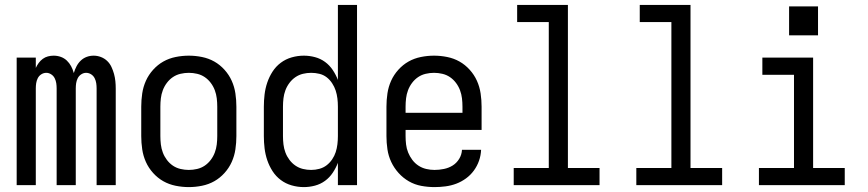

<svg xmlns="http://www.w3.org/2000/svg" viewBox="-20 -755 3540 783"><path d="M48 0V-520H126V-478Q131 -489 138 -498.5Q145 -508 154.5 -515Q164 -522 175.5 -525Q187 -528 199 -528Q214 -528 228 -523Q242 -518 252.5 -508Q263 -498 270 -485Q277 -472 281 -457Q285 -471 292 -484.5Q299 -498 309.5 -508Q320 -518 333.5 -523Q347 -528 362 -528Q377 -528 391.5 -522.5Q406 -517 417 -506.5Q428 -496 434.5 -482Q441 -468 445 -453.5Q449 -439 450.5 -424Q452 -409 452 -394V0H374V-394Q374 -405 372.5 -415.5Q371 -426 366 -436Q361 -446 351.5 -452Q342 -458 331 -458Q321 -458 311.5 -452Q302 -446 297 -436Q292 -426 290.5 -415.5Q289 -405 289 -394V0H211V-394Q211 -405 209.5 -415.5Q208 -426 203 -436Q198 -446 188.5 -452Q179 -458 169 -458Q158 -458 148.5 -452Q139 -446 134 -436Q129 -426 127.5 -415.5Q126 -405 126 -394V0Z M750 8Q723 8 696 2.5Q669 -3 646 -16Q623 -29 604.5 -49.5Q586 -70 575 -94.5Q564 -119 560 -146Q556 -173 556 -200V-320Q556 -347 560 -374Q564 -401 575 -425.5Q586 -450 604.5 -470.5Q623 -491 646 -504Q669 -517 696 -522.5Q723 -528 750 -528Q777 -528 804 -522.5Q831 -517 854 -504Q877 -491 895.5 -470.5Q914 -450 925 -425.5Q936 -401 940 -374Q944 -347 944 -320V-200Q944 -173 940 -146Q936 -119 925 -94.5Q914 -70 895.5 -49.5Q877 -29 854 -16Q831 -3 804 2.5Q777 8 750 8ZM750 -62Q767 -62 784 -66Q801 -70 815 -79.5Q829 -89 839.5 -103Q850 -117 856 -133Q862 -149 864 -166Q866 -183 866 -200V-320Q866 -337 864 -354Q862 -371 856 -387Q850 -403 839.5 -417Q829 -431 815 -440.5Q801 -450 784 -454Q767 -458 750 -458Q733 -458 716 -454Q699 -450 685 -440.5Q671 -431 660.5 -417Q650 -403 644 -387Q638 -371 636 -354Q634 -337 634 -320V-200Q634 -183 636 -166Q638 -149 644 -133Q650 -117 660.5 -103Q671 -89 685 -79.5Q699 -70 716 -66Q733 -62 750 -62Z M1219 8Q1194 8 1169.5 1Q1145 -6 1125 -21Q1105 -36 1091.5 -57Q1078 -78 1070 -101.5Q1062 -125 1059 -150Q1056 -175 1056 -200V-320Q1056 -345 1059 -370Q1062 -395 1070 -418.5Q1078 -442 1091.5 -463Q1105 -484 1125 -499Q1145 -514 1169.5 -521Q1194 -528 1219 -528Q1242 -528 1264.5 -522Q1287 -516 1305.5 -502.5Q1324 -489 1337 -469.5Q1350 -450 1358 -429V-735H1436V0H1358V-91Q1350 -70 1337 -50.5Q1324 -31 1305.5 -17.5Q1287 -4 1264.5 2Q1242 8 1219 8ZM1249 -62Q1266 -62 1282.5 -66.5Q1299 -71 1312 -81Q1325 -91 1334.5 -105Q1344 -119 1349 -134.5Q1354 -150 1356 -166.5Q1358 -183 1358 -200V-320Q1358 -337 1356 -353.5Q1354 -370 1349 -385.5Q1344 -401 1334.5 -415.5Q1325 -430 1312 -440Q1299 -450 1282.5 -454Q1266 -458 1249 -458Q1232 -458 1215.5 -454Q1199 -450 1185 -440.5Q1171 -431 1160.5 -417Q1150 -403 1144 -387Q1138 -371 1136 -354Q1134 -337 1134 -320V-200Q1134 -183 1136 -166Q1138 -149 1144 -133Q1150 -117 1160.5 -103Q1171 -89 1185 -79.5Q1199 -70 1215.5 -66Q1232 -62 1249 -62Z M1752 8Q1725 8 1698 3Q1671 -2 1647.5 -15.5Q1624 -29 1605.5 -49.5Q1587 -70 1575.5 -94.5Q1564 -119 1560 -146Q1556 -173 1556 -200V-320Q1556 -347 1560 -374Q1564 -401 1575 -425.5Q1586 -450 1604.5 -470.5Q1623 -491 1646 -504Q1669 -517 1696 -522.5Q1723 -528 1750 -528Q1777 -528 1804 -522.5Q1831 -517 1854 -504Q1877 -491 1895.5 -470.5Q1914 -450 1925 -425.5Q1936 -401 1940 -374Q1944 -347 1944 -320V-225H1634V-200Q1634 -183 1636 -166Q1638 -149 1644.5 -133Q1651 -117 1661.5 -103Q1672 -89 1686.5 -79.5Q1701 -70 1718 -66Q1735 -62 1752 -62Q1771 -62 1790.5 -66Q1810 -70 1826 -80Q1842 -90 1852.5 -107Q1863 -124 1864 -144H1942Q1941 -121 1933.5 -99.5Q1926 -78 1912.5 -59.5Q1899 -41 1880.5 -27.5Q1862 -14 1841 -6Q1820 2 1797 5Q1774 8 1752 8ZM1866 -295V-320Q1866 -337 1864 -354Q1862 -371 1856 -387Q1850 -403 1839.5 -417Q1829 -431 1815 -440.5Q1801 -450 1784 -454Q1767 -458 1750 -458Q1733 -458 1716 -454Q1699 -450 1685 -440.5Q1671 -431 1660.5 -417Q1650 -403 1644 -387Q1638 -371 1636 -354Q1634 -337 1634 -320V-295Z M2075 0V-70H2218V-665H2089V-735H2296V-70H2425V0Z M2575 0V-70H2718V-665H2589V-735H2796V-70H2925V0Z M3075 0V-70H3218V-450H3089V-520H3296V-70H3425V0ZM3198 -611V-729H3316V-611Z"/></svg>

Font: Iosevka Fuck
Style: Regular
Weight: 400
Monospace: yes
Designer: Belleve Invis
Foundry: Belleve Invis
Version: Version 28.0.7; ttfautohint (v1.8.3)